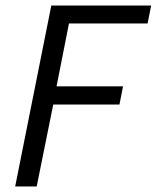

<svg xmlns="http://www.w3.org/2000/svg" viewBox="-20 -676 568 696"><path d="M166 -656H528L515 -591H230L185 -363H426L413 -297H173L113 0H35Z"/></svg>

Font: mr_Source Sans Pro
Style: Italic
Weight: 400
Italic angle: -11°
Designer: Paul D. Hunt
Foundry: Adobe Systems Incorporated
Version: Version 1.036;July 10, 2024;FontCreator 11.5.0.2430 64-bit